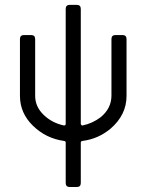

<svg xmlns="http://www.w3.org/2000/svg" viewBox="-20 -582 602 789"><path d="M500 -421.4V-188Q500 -109.4 433.6 -52.7Q383.8 -11.2 319.3 -2.9Q312 -2 312 3.9V169.9Q312 186.5 295.4 186.5H266.6Q250 186.5 250 169.9V3.9Q250 -2.4 242.7 -2.9Q168.9 -13.2 115.5 -65.2Q62 -117.2 62 -188V-421.4Q62 -438 78.6 -438H107.9Q124.5 -438 124.5 -421.4V-188Q124.5 -143.6 159.2 -110.1Q193.8 -76.7 242.7 -66.4Q250 -66.4 250 -72.8V-545.4Q250 -562 266.6 -562H295.4Q312 -562 312 -545.4V-72.8Q312 -70.8 314.7 -68.1Q317.4 -65.4 319.3 -66.4Q359.9 -74.7 394 -100.6Q437.5 -136.7 438 -188V-421.4Q438 -438 454.6 -438H483.4Q500 -438 500 -421.4Z"/></svg>

Font: GOSTRUS
Style: type_B
Weight: 400
Designer: Юрий и Татьяна Кривогуз
Version: Version 02.00